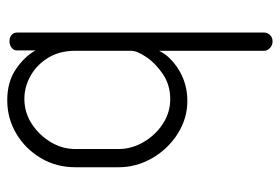

<svg xmlns="http://www.w3.org/2000/svg" viewBox="-138 -380 753 516"><g transform="rotate(-90 238.0 -121.5)"><path d="M385 235Q375 235 367.5 228Q360 221 360 213V-70Q345 -39 308 -16.5Q271 6 225 6Q178 6 137 -20Q96 -46 71.5 -88.5Q47 -131 47 -179V-295Q47 -346 71.5 -387.5Q96 -429 137 -453.5Q178 -478 227 -478Q277 -478 311 -454.5Q345 -431 361 -402V-452Q361 -461 368.5 -466.5Q376 -472 386 -472Q396 -472 402.5 -466.5Q409 -461 409 -452V213Q409 221 402.5 228Q396 235 385 235ZM230 -40Q268 -40 297 -59.5Q326 -79 343 -104Q360 -129 360 -145V-295Q360 -338 341 -368.5Q322 -399 292.5 -415.5Q263 -432 231 -432Q194 -432 163.5 -412Q133 -392 114.5 -361Q96 -330 96 -295V-179Q96 -144 114.5 -112Q133 -80 163.5 -60Q194 -40 230 -40Z"/></g></svg>

Font: Dosis Light
Style: Regular
Weight: 300
Designer: EdgarTolentino, PabloImpallari, IginoMarini
Foundry: EdgarTolentino, PabloImpallari, IginoMarini
Version: Version 3.001; ttfautohint (v1.8.2)